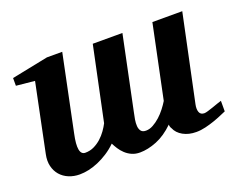

<svg xmlns="http://www.w3.org/2000/svg" viewBox="-89 -650 993 811"><g transform="rotate(-20 408.0 -244.0)"><path d="M811 -28.8Q801.8 -24.9 785.9 -18.1Q770 -11.2 751 -4.6Q731.9 2 710.7 7.1Q689.5 12.2 668.9 12.2Q635.3 12.2 610.1 -1.7Q585 -15.6 575.2 -39.1Q569.8 -46.9 569.8 -57.1Q531.7 -20 491.5 -3.9Q451.2 12.2 416 12.2Q395.5 12.2 379.4 4.9Q363.3 -2.4 351.1 -13.9Q338.9 -25.4 330.3 -38.8Q321.8 -52.2 315.9 -64Q295.9 -44.4 273.9 -30.3Q252 -16.1 229.7 -6.6Q207.5 2.9 186 7.6Q164.6 12.2 145 12.2Q118.7 12.2 96.4 2.9Q74.2 -6.3 59.3 -23.4Q44.4 -40.5 38.6 -64.5Q32.7 -88.4 39.1 -118.2L102.1 -423.8L19 -432.1V-466.8L183.1 -500H252L181.2 -158.2Q161.1 -65.9 198.2 -65.9Q219.7 -65.9 237.8 -74.7Q255.9 -83.5 270.5 -96.7Q285.2 -109.9 296.4 -125.7Q307.6 -141.6 314.9 -155.8L384.8 -487.8H518.1L449.2 -157.2Q445.8 -142.6 443.1 -126.5Q440.4 -110.4 441.4 -96.9Q442.4 -83.5 449 -74.7Q455.6 -65.9 471.2 -65.9Q487.3 -65.9 503.7 -75Q520 -84 534.9 -97.4Q549.8 -110.8 562.5 -127.2Q575.2 -143.6 584 -158.2L652.8 -487.8H787.1L705.1 -99.1Q700.7 -78.6 705.8 -64.7Q710.9 -50.8 728 -50.8Q733.4 -50.8 744.9 -54.2Q756.3 -57.6 769 -62Q781.7 -66.4 793.5 -70.6Q805.2 -74.7 811 -76.2Z"/></g></svg>

Font: Charis SIL Cyr
Style: Bold Italic
Weight: 700
Italic angle: -11°
Foundry: SIL International
Version: Version 5.000